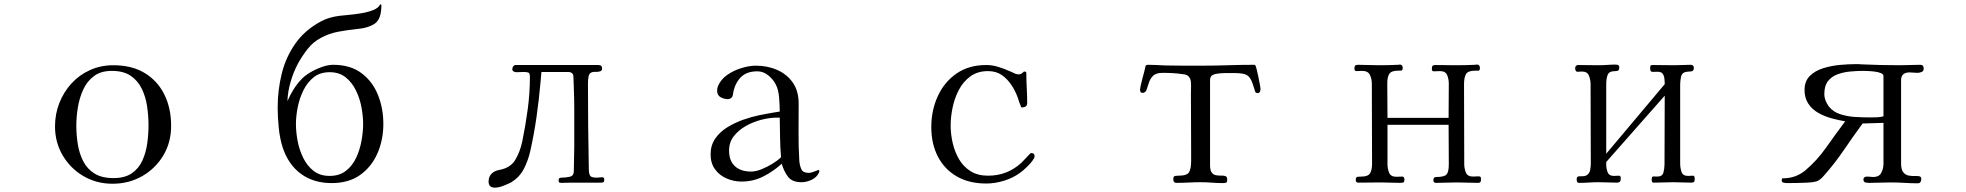

<svg xmlns="http://www.w3.org/2000/svg" viewBox="-20 -840 9040 883"><path d="M663 -264Q663 -307 656.5 -351Q650 -395 632 -432Q614 -469 581 -491.5Q548 -514 494 -514Q444 -514 412 -490Q380 -466 362.5 -427.5Q345 -389 338 -345.5Q331 -302 331 -262Q331 -218 338 -175.5Q345 -133 363 -98Q381 -63 414.5 -42Q448 -21 502 -21Q554 -21 586 -43Q618 -65 634.5 -101Q651 -137 657 -179.5Q663 -222 663 -264ZM767 -261Q767 -185 731 -125Q695 -65 634 -30Q573 5 497 5Q424 5 364 -30Q304 -65 268.5 -125Q233 -185 233 -259Q233 -316 253 -366.5Q273 -417 308.5 -456Q344 -495 393.5 -517.5Q443 -540 501 -540Q586 -540 645 -504.5Q704 -469 735.5 -406Q767 -343 767 -261Z M1650 -270Q1650 -305 1642.5 -346Q1635 -387 1617 -424Q1599 -461 1569.5 -484.5Q1540 -508 1496 -508Q1452 -508 1422.5 -484.5Q1393 -461 1375 -424Q1357 -387 1349 -346Q1341 -305 1341 -270Q1341 -234 1348.5 -193Q1356 -152 1374 -115Q1392 -78 1421.5 -54.5Q1451 -31 1496 -31Q1541 -31 1571 -54.5Q1601 -78 1618 -114.5Q1635 -151 1642.5 -192.5Q1650 -234 1650 -270ZM1743 -270Q1743 -197 1716 -135Q1689 -73 1636.5 -35.5Q1584 2 1505 2Q1422 2 1364 -40.5Q1306 -83 1280 -162Q1267 -202 1262 -252Q1257 -302 1257 -345Q1257 -425 1275.5 -500.5Q1294 -576 1337.5 -638.5Q1381 -701 1455 -741Q1475 -752 1496 -758Q1517 -764 1539 -767Q1555 -769 1583 -771.5Q1611 -774 1641.5 -779Q1672 -784 1696 -793.5Q1720 -803 1728 -819L1730 -820Q1734 -820 1734 -816Q1734 -753 1704.5 -732Q1675 -711 1618 -706Q1577 -702 1535 -694Q1493 -686 1456 -666Q1420 -647 1394.5 -614.5Q1369 -582 1350 -547Q1330 -510 1316.5 -463.5Q1303 -417 1302 -375Q1313 -401 1329 -427Q1345 -453 1364 -473Q1380 -491 1406 -506.5Q1432 -522 1460.5 -532Q1489 -542 1512 -542Q1591 -542 1642 -504Q1693 -466 1718 -404Q1743 -342 1743 -270Z M2759 -14Q2759 -4 2755 -2Q2751 0 2743 0H2602Q2592 0 2582.5 0.5Q2573 1 2563 1Q2556 1 2552.5 -0.5Q2549 -2 2549 -10Q2549 -18 2552.5 -20.5Q2556 -23 2563 -23Q2580 -23 2599.5 -27Q2619 -31 2619 -53Q2619 -82 2620 -110.5Q2621 -139 2621 -167V-315Q2621 -321 2621 -340.5Q2621 -360 2620.5 -385.5Q2620 -411 2619 -435.5Q2618 -460 2617.5 -477Q2617 -494 2616 -496Q2610 -509 2594 -509H2470Q2469 -498 2468 -486.5Q2467 -475 2466 -464Q2459 -383 2447.5 -302.5Q2436 -222 2418 -142Q2408 -100 2389 -63Q2370 -26 2332 -2Q2317 6 2295 14.5Q2273 23 2256 23Q2227 23 2227 -5Q2227 -27 2240 -40.5Q2253 -54 2274 -58Q2327 -67 2349.5 -104.5Q2372 -142 2382 -190Q2397 -263 2407 -337.5Q2417 -412 2417 -486Q2417 -503 2410.5 -506Q2404 -509 2389 -509Q2381 -509 2372 -508.5Q2363 -508 2354 -508Q2348 -508 2342 -511.5Q2336 -515 2336 -522Q2336 -529 2340.5 -535Q2345 -541 2352 -541H2732Q2749 -541 2749 -525Q2749 -515 2740 -512Q2731 -509 2720.5 -509.5Q2710 -510 2703 -508Q2689 -504 2686.5 -487Q2684 -470 2684 -458Q2684 -358 2685 -258.5Q2686 -159 2688 -59Q2689 -37 2695.5 -30Q2702 -23 2725 -23Q2731 -23 2737.5 -24Q2744 -25 2750 -25Q2755 -25 2757 -21.5Q2759 -18 2759 -14Z M3572 -117Q3568 -162 3567.5 -207.5Q3567 -253 3566 -299H3551Q3520 -299 3482.5 -289.5Q3445 -280 3411 -261Q3377 -242 3355 -214Q3333 -186 3333 -148Q3333 -100 3360 -75.5Q3387 -51 3434 -51Q3456 -51 3482 -61.5Q3508 -72 3532.5 -87Q3557 -102 3572 -117ZM3748 -53Q3748 -49 3747 -47Q3737 -25 3713.5 -13.5Q3690 -2 3666 -2Q3624 -2 3605 -26Q3586 -50 3575 -87Q3537 -52 3490.5 -28.5Q3444 -5 3391 -5Q3354 -5 3321 -19.5Q3288 -34 3268 -62Q3248 -90 3248 -130Q3248 -172 3269.5 -203Q3291 -234 3325.5 -255Q3360 -276 3398.5 -289.5Q3437 -303 3471 -310Q3494 -315 3518 -319Q3542 -323 3566 -327Q3566 -355 3563 -392Q3560 -429 3547 -453Q3535 -476 3512.5 -494Q3490 -512 3463 -512Q3417 -512 3390.5 -488Q3364 -464 3353 -420Q3352 -415 3351.5 -409.5Q3351 -404 3349 -399Q3348 -393 3341.5 -388.5Q3335 -384 3329 -384Q3310 -384 3294 -393Q3278 -402 3278 -423Q3278 -435 3282 -444Q3295 -475 3324.5 -495.5Q3354 -516 3390 -527Q3426 -538 3456 -538Q3510 -538 3555 -518Q3600 -498 3626.5 -459.5Q3653 -421 3653 -363Q3653 -298 3652.5 -232Q3652 -166 3656 -100Q3658 -78 3665.5 -61.5Q3673 -45 3699 -45Q3711 -45 3726 -51.5Q3741 -58 3745 -58Q3748 -58 3748 -53Z M4738 -123Q4738 -117 4735.5 -112Q4733 -107 4729 -102Q4721 -90 4702.5 -72Q4684 -54 4672 -46Q4640 -22 4598 -9Q4556 4 4516 4Q4437 4 4380.5 -28.5Q4324 -61 4293.5 -119.5Q4263 -178 4263 -256Q4263 -332 4292.5 -397Q4322 -462 4378.5 -501.5Q4435 -541 4516 -541Q4542 -541 4569 -533Q4596 -525 4620 -514Q4631 -510 4642.5 -504Q4654 -498 4666 -498Q4671 -498 4676 -500.5Q4681 -503 4685 -507Q4687 -511 4691 -511Q4700 -511 4700 -504Q4700 -470 4702 -435.5Q4704 -401 4704 -366Q4704 -356 4697.5 -351Q4691 -346 4682 -346Q4674 -346 4675 -351Q4671 -360 4667.5 -370Q4664 -380 4661 -390Q4650 -421 4631.5 -449Q4613 -477 4587 -495Q4561 -513 4524 -513Q4476 -513 4443 -489Q4410 -465 4390 -427Q4370 -389 4361 -345.5Q4352 -302 4352 -263Q4352 -223 4361.5 -182Q4371 -141 4391 -107Q4411 -73 4444 -52.5Q4477 -32 4524 -32Q4614 -32 4679 -93Q4688 -102 4696.5 -111.5Q4705 -121 4715 -131Q4717 -133 4718.5 -134.5Q4720 -136 4724 -136Q4729 -136 4733.5 -133Q4738 -130 4738 -123Z M5777 -431Q5777 -425 5774.5 -418.5Q5772 -412 5764 -412Q5755 -412 5753 -417.5Q5751 -423 5749 -430Q5740 -462 5730.5 -478Q5721 -494 5704 -499Q5687 -504 5655 -504Q5637 -504 5619 -504Q5601 -504 5584 -502Q5569 -501 5557 -495Q5545 -489 5545 -471V-80Q5545 -56 5553 -46Q5561 -36 5573 -34Q5585 -32 5596.5 -32.5Q5608 -33 5616 -30Q5624 -27 5624 -14Q5624 -2 5619 0Q5614 2 5603 2Q5578 2 5552.5 0Q5527 -2 5501 -2Q5473 -2 5445.5 -0.5Q5418 1 5390 1Q5376 1 5376 -15Q5376 -29 5383 -30.5Q5390 -32 5400 -32Q5440 -32 5449 -49Q5458 -66 5458 -100V-139Q5458 -207 5457.5 -274.5Q5457 -342 5457 -409Q5457 -423 5457.5 -436Q5458 -449 5457 -462Q5454 -494 5426 -498Q5401 -502 5376.5 -503.5Q5352 -505 5327 -505Q5296 -505 5282.5 -491Q5269 -477 5263.5 -459Q5258 -441 5253 -427Q5248 -413 5234 -413Q5227 -413 5225 -418Q5223 -423 5223 -429Q5223 -432 5226 -446.5Q5229 -461 5234 -479Q5239 -497 5243 -513Q5247 -529 5248 -535Q5250 -540 5252.5 -541Q5255 -542 5260 -542Q5280 -542 5299.5 -541Q5319 -540 5338 -539Q5380 -538 5422.5 -538Q5465 -538 5507 -538Q5568 -538 5628 -540Q5688 -542 5749 -542Q5751 -542 5753 -540Q5755 -538 5759 -522.5Q5763 -507 5767 -487.5Q5771 -468 5774 -452Q5777 -436 5777 -431Z M6791 -16Q6791 -7 6788.5 -3Q6786 1 6777 1Q6753 1 6729.5 0Q6706 -1 6682 -1Q6657 -1 6633 0Q6609 1 6584 1Q6572 1 6572 -11Q6572 -26 6585 -26Q6622 -26 6632.5 -37.5Q6643 -49 6643 -85Q6643 -131 6642.5 -176Q6642 -221 6642 -266H6361V-85Q6361 -64 6368.5 -45.5Q6376 -27 6402 -27Q6409 -27 6415.5 -27.5Q6422 -28 6429 -28Q6434 -28 6436.5 -24Q6439 -20 6439 -15Q6439 -3 6434 -1Q6429 1 6419 1Q6397 1 6375 0Q6353 -1 6330 -1Q6305 -1 6279 -0.5Q6253 0 6227 0Q6215 0 6215 -12Q6215 -26 6223.5 -27Q6232 -28 6242 -28Q6272 -28 6281 -43.5Q6290 -59 6290 -87Q6290 -179 6289.5 -271Q6289 -363 6289 -454Q6289 -478 6280 -496Q6271 -514 6244 -514Q6238 -514 6231.5 -513.5Q6225 -513 6219 -513Q6212 -513 6210.5 -516.5Q6209 -520 6209 -525Q6209 -536 6213 -539Q6217 -542 6227 -542Q6250 -542 6274 -541Q6298 -540 6321 -540Q6343 -540 6365.5 -540.5Q6388 -541 6410 -542Q6412 -542 6414.5 -542.5Q6417 -543 6419 -543Q6425 -543 6428 -538.5Q6431 -534 6431 -529Q6431 -516 6424.5 -515.5Q6418 -515 6410 -515Q6379 -515 6369.5 -500.5Q6360 -486 6360 -457Q6360 -417 6360.5 -377.5Q6361 -338 6361 -298H6642Q6642 -337 6642.5 -376Q6643 -415 6643 -454Q6643 -476 6635.5 -494.5Q6628 -513 6602 -513Q6595 -513 6588.5 -512.5Q6582 -512 6575 -512Q6568 -512 6566.5 -515.5Q6565 -519 6565 -524Q6565 -535 6569 -538Q6573 -541 6583 -541Q6606 -541 6629 -540.5Q6652 -540 6674 -540Q6697 -540 6719.5 -540.5Q6742 -541 6764 -542Q6766 -543 6769 -543Q6772 -543 6774 -543Q6780 -543 6783 -538.5Q6786 -534 6786 -529Q6786 -515 6780 -515Q6774 -515 6764 -515Q6731 -515 6722 -499Q6713 -483 6713 -453Q6713 -362 6713.5 -269.5Q6714 -177 6714 -85Q6714 -65 6721.5 -46.5Q6729 -28 6754 -28Q6761 -28 6767.5 -28.5Q6774 -29 6781 -29Q6788 -29 6789.5 -25Q6791 -21 6791 -16Z M7774 -17Q7774 -7 7770.5 -3.5Q7767 0 7757 0Q7736 0 7715.5 -1Q7695 -2 7675 -2Q7653 -2 7630.5 -1Q7608 0 7586 0Q7579 0 7577.5 -5Q7576 -10 7576 -15Q7576 -29 7584 -28.5Q7592 -28 7602 -28Q7625 -28 7630 -46.5Q7635 -65 7635 -83L7636 -400L7367 -95V-82Q7367 -65 7373.5 -48Q7380 -31 7402 -31Q7408 -31 7413.5 -31.5Q7419 -32 7426 -32Q7431 -32 7432.5 -27.5Q7434 -23 7434 -18Q7434 0 7417 0Q7395 0 7374 -1Q7353 -2 7331 -2Q7309 -2 7286.5 -0.5Q7264 1 7242 1Q7235 1 7233 -4Q7231 -9 7231 -14Q7231 -27 7238.5 -28.5Q7246 -30 7257 -29.5Q7268 -29 7277 -34Q7290 -42 7293 -58Q7296 -74 7296 -87Q7296 -179 7295.5 -270.5Q7295 -362 7295 -453Q7295 -473 7287.5 -492Q7280 -511 7256 -511Q7250 -511 7245 -510.5Q7240 -510 7235 -510Q7229 -510 7226.5 -515.5Q7224 -521 7224 -525Q7224 -541 7239 -541Q7262 -541 7285.5 -540.5Q7309 -540 7332 -540Q7352 -540 7371.5 -541.5Q7391 -543 7410 -543Q7418 -543 7422.5 -540.5Q7427 -538 7427 -530Q7427 -520 7423 -516.5Q7419 -513 7409 -513Q7380 -513 7373.5 -495.5Q7367 -478 7367 -454V-133L7636 -453Q7636 -465 7634.5 -478.5Q7633 -492 7626.5 -501Q7620 -510 7603 -510Q7591 -510 7580 -509.5Q7569 -509 7569 -525Q7569 -534 7570.5 -537.5Q7572 -541 7582 -541Q7607 -541 7632 -540.5Q7657 -540 7682 -540Q7700 -540 7718 -541Q7736 -542 7754 -542Q7770 -542 7770 -528Q7770 -512 7756.5 -511.5Q7743 -511 7732 -509Q7714 -505 7710.5 -485Q7707 -465 7707 -451V-88Q7707 -69 7713 -50Q7719 -31 7743 -31Q7748 -31 7754 -31.5Q7760 -32 7766 -32Q7771 -32 7772.5 -27Q7774 -22 7774 -17Z M8642 -491Q8642 -499 8629.5 -504Q8617 -509 8600 -511Q8583 -513 8568 -513.5Q8553 -514 8547 -514Q8519 -514 8488 -511Q8457 -508 8430 -498Q8403 -488 8386.5 -466.5Q8370 -445 8370 -408Q8370 -392 8376 -377Q8382 -362 8391 -350Q8411 -325 8444 -314.5Q8477 -304 8513 -302Q8549 -300 8578 -300Q8594 -300 8610 -300.5Q8626 -301 8642 -305ZM8827 -525Q8827 -513 8817.5 -509Q8808 -505 8798 -505Q8789 -505 8780 -506Q8771 -507 8762 -507Q8723 -507 8723 -471V-89Q8723 -61 8732.5 -48.5Q8742 -36 8756 -33Q8770 -30 8783.5 -30.5Q8797 -31 8806.5 -29.5Q8816 -28 8816 -17Q8816 -10 8812.5 -3.5Q8809 3 8801 3Q8770 3 8738.5 1Q8707 -1 8676 -1Q8651 -1 8626 0Q8601 1 8576 1Q8567 1 8558.5 -1Q8550 -3 8550 -15Q8550 -22 8555 -25Q8560 -28 8566 -28Q8574 -28 8581 -27Q8588 -26 8595 -26Q8621 -26 8631 -43.5Q8641 -61 8642 -84V-275L8546 -272Q8502 -212 8459.5 -149.5Q8417 -87 8367 -31Q8349 -10 8333 -5.5Q8317 -1 8291 0Q8268 1 8244.5 1.5Q8221 2 8198 2Q8191 2 8182.5 0Q8174 -2 8174 -10Q8174 -17 8177 -20Q8236 -19 8281 -55Q8336 -101 8379.5 -163Q8423 -225 8466 -282Q8436 -287 8403 -296Q8370 -305 8342 -321Q8314 -337 8296.5 -363Q8279 -389 8279 -426Q8279 -467 8303.5 -491Q8328 -515 8365.5 -526.5Q8403 -538 8442.5 -541.5Q8482 -545 8512 -545Q8520 -545 8527.5 -545Q8535 -545 8543 -544Q8587 -542 8630.5 -541Q8674 -540 8717 -540Q8740 -540 8763.5 -541Q8787 -542 8811 -542Q8827 -542 8827 -525Z"/></svg>

Font: Kaisei Tokumin
Style: Regular
Weight: 400
Designer: Font-Kai, 金井和夫
Foundry: KAZUO KANAI
Version: Version 5.003